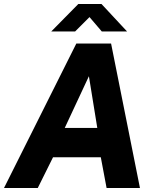

<svg xmlns="http://www.w3.org/2000/svg" viewBox="-35 -941 778 961"><path d="M-15 0 347 -723H521L665.5 0H498.5L469.5 -154H230.5L154 0ZM289 -300.5H452L410 -559.5ZM221.5 -783.5 357 -921H473L601 -783.5H474.5L413 -855.5L341 -783.5Z"/></svg>

Font: Public Sans Thin ExtraBold
Style: Italic
Weight: 800
Italic angle: -8°
Version: Version 2.001